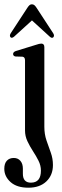

<svg xmlns="http://www.w3.org/2000/svg" viewBox="-43 -644 288 894"><path d="M163.5 -53.5Q163.5 -19 173.5 10Q183.5 39 193.5 66.8Q203.5 94.5 203.5 124.5Q203.5 171.5 172.8 200.8Q142 230 89.5 230Q35.5 230 6.2 203.8Q-23 177.5 -23 142Q-23 117 -11 104.2Q1 91.5 21 91.5Q40.5 91.5 52 105Q63.5 118.5 63.5 141V165Q63.5 206.5 101 206.5Q147.5 206.5 147.5 150.5Q147.5 126.5 136.2 104.2Q125 82 110.5 59.8Q96 37.5 84.8 13.8Q73.5 -10 73.5 -36.5V-363Q73.5 -378.5 61.5 -380L28.5 -381Q18 -383.5 18 -392.5Q18 -402 31 -406.5L123.5 -435Q141 -441 149 -441Q163.5 -441 163.5 -424.5ZM22.8 -473.5Q12.1 -464.5 6 -470.5Q-0.2 -478 7.2 -489.5L83.6 -606.5Q89 -615 93.9 -619.5Q98.8 -624 105.4 -624Q112.4 -624 117.6 -619.5Q122.7 -615 128 -606.5L204.5 -489.5Q211.9 -478 205.3 -470.5Q199.1 -464 188.5 -473.5L105.8 -549Z"/></svg>

Font: Fraunces 144pt Soft
Style: Regular
Weight: 400
Version: Version 1.000;[0bf87f6ff]